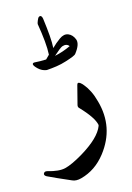

<svg xmlns="http://www.w3.org/2000/svg" viewBox="-232 -815 775 1129"><g transform="rotate(-15 155.5 -250.0)"><path d="M237 -295Q239 -304 244 -306Q255 -309 276 -283Q292 -264 306 -236Q320 -208 330 -170Q377 -2 270 136Q208 216 118 240Q85 249 62 238Q18 219 -16.5 203.5Q-51 188 -76 176Q-92 167 -87 156Q-81 144 -65 148Q3 168 43 158Q86 147 153 107Q271 36 296 -31Q297 -33 297 -37Q288 -84 212 -163Q205 -170 208 -182ZM124 -742Q140 -749 144 -724Q152 -664 155.5 -618.5Q159 -573 157 -542Q169 -554 182 -565Q195 -576 209 -586Q238 -607 263 -597Q288 -587 300 -557Q312 -526 273 -476Q269 -470 252 -463Q235 -456 206 -447Q178 -438 148 -433.5Q118 -429 88 -427H86Q58 -431 37 -451Q16 -471 16 -481Q17 -489 28 -489Q45 -488 63 -487.5Q81 -487 99 -488L122 -511Q124 -546 119.5 -594Q115 -642 105 -702Q105 -707 111 -722Q117 -738 124 -742ZM210 -538Q203 -535 189 -524Q175 -513 155 -495Q204 -505 253 -528Q238 -548 210 -538Z"/></g></svg>

Font: Amiri
Style: Bold
Weight: 700
Designer: Khaled Hosny
Version: Version 0.113